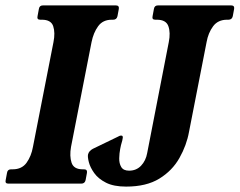

<svg xmlns="http://www.w3.org/2000/svg" viewBox="-29 -680 887 711"><path d="M234 -136Q228 -102 236 -77.5Q244 -53 277 -53H282Q295 -53 293 -40L288 -13Q285 0 272 0H2Q-11 0 -8 -13L-3 -40Q-1 -53 12 -53H18Q52 -53 69.5 -77.5Q87 -102 93 -136L169 -524Q176 -559 168 -583Q160 -607 126 -607H120Q107 -607 110 -620L115 -647Q117 -660 130 -660H400Q413 -660 411 -647L406 -620Q403 -607 390 -607H385Q352 -607 334.5 -583Q317 -559 310 -524ZM827 -660Q840 -660 838 -647L833 -620Q830 -607 817 -607H812Q778 -607 760 -582.5Q742 -558 736 -524L671 -192Q662 -142 635.5 -95Q609 -48 561 -18.5Q513 11 438 11Q392 11 363.5 -3.5Q335 -18 320 -39Q305 -60 300 -79.5Q295 -99 297 -108Q300 -121 315 -129L406 -173Q414 -178 420 -178Q428 -178 425 -166Q424 -159 421.5 -151.5Q419 -144 416 -128Q413 -113 412.5 -94Q412 -75 420 -61.5Q428 -48 449 -48Q476 -48 493.5 -66.5Q511 -85 516 -113L596 -524Q603 -559 594.5 -583Q586 -607 552 -607H546Q533 -607 536 -620L541 -647Q543 -660 556 -660Z"/></svg>

Font: Young Serif Light
Style: Italic
Weight: 300
Italic angle: -10.979°
Designer: Bastien Sozeau
Foundry: NBR — Bastien Sozeau
Version: Version 5.001